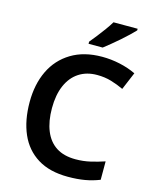

<svg xmlns="http://www.w3.org/2000/svg" viewBox="-136 -1028 911 1129"><g transform="rotate(15 319.5 -463.5)"><path d="M400 -613Q336 -613 289.5 -582.5Q243 -552 218 -494.5Q193 -437 193 -356Q193 -276 216.5 -218.5Q240 -161 286.5 -131Q333 -101 404 -101Q451 -101 494 -111Q537 -121 579 -135V-23Q536 -6 490.5 2Q445 10 387 10Q276 10 202.5 -35.5Q129 -81 93 -163.5Q57 -246 57 -357Q57 -465 96.5 -547.5Q136 -630 213.5 -677Q291 -724 401 -724Q455 -724 508.5 -712.5Q562 -701 608 -679L563 -572Q527 -589 487 -601Q447 -613 400 -613ZM559 -927Q546 -913 525 -893Q504 -873 479.5 -851.5Q455 -830 431 -810.5Q407 -791 389 -777H303V-790Q319 -809 339 -834.5Q359 -860 379 -887.5Q399 -915 412 -937H559Z"/></g></svg>

Font: Noto Sans Syriac Eastern SemiBold
Style: Regular
Weight: 600
Designer: Patrick Giasson and the Monotype Design Team
Foundry: Monotype Imaging Inc.
Version: Version 3.001